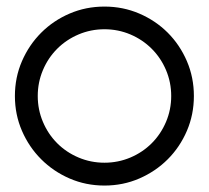

<svg xmlns="http://www.w3.org/2000/svg" viewBox="-20 -546 643 590"><path d="M25.8 -251Q25.8 -308.1 47.5 -358.1Q69.2 -408.1 106.6 -445.5Q143.9 -482.8 193.9 -504.3Q243.9 -525.8 301 -525.8Q358.1 -525.8 408.1 -504.3Q458.1 -482.8 495.5 -445.5Q532.8 -408.1 554.3 -358.1Q575.8 -308.1 575.8 -251Q575.8 -193.9 554.3 -143.9Q532.8 -93.9 495.5 -56.6Q458.1 -19.2 408.1 2.5Q358.1 24.2 301 24.2Q243.9 24.2 193.9 2.5Q143.9 -19.2 106.6 -56.6Q69.2 -93.9 47.5 -143.9Q25.8 -193.9 25.8 -251ZM96 -251Q96 -209.1 111.9 -171.5Q127.8 -133.8 155.8 -105.8Q183.8 -77.8 221.5 -61.9Q259.1 -46 301 -46Q342.9 -46 380.6 -61.9Q418.2 -77.8 446.2 -105.8Q474.2 -133.8 490.2 -171.5Q506.1 -209.1 506.1 -251Q506.1 -292.9 490.2 -330.6Q474.2 -368.2 446.2 -396.2Q418.2 -424.2 380.6 -440.2Q342.9 -456.1 301 -456.1Q259.1 -456.1 221.5 -440.2Q183.8 -424.2 155.8 -396.2Q127.8 -368.2 111.9 -330.6Q96 -292.9 96 -251Z"/></svg>

Font: Myanmar KatKuu
Style: Regular
Weight: 400
Designer: Khon Soe Zaw Thu
Foundry: MPUA
Version: Version 1.00 September 13, 2016, initial release